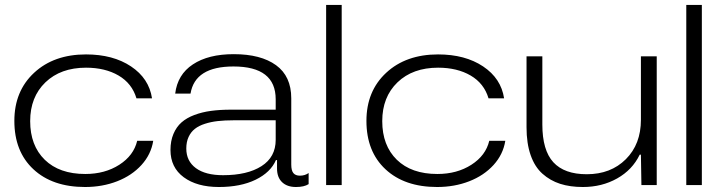

<svg xmlns="http://www.w3.org/2000/svg" viewBox="-20 -749 2922 777"><path d="M324.2 7.8Q192.4 7.8 115.2 -64Q38.1 -135.7 38.1 -259.8Q38.1 -380.4 118.2 -454.6Q198.2 -528.8 328.1 -528.8Q437.5 -528.8 510.3 -480.2Q583 -431.6 595.2 -351.1H532.2Q514.2 -411.6 459.7 -443.4Q405.3 -475.1 328.1 -475.1Q225.6 -475.1 163.8 -415.8Q102.1 -356.4 102.1 -258.8Q102.1 -160.2 161.1 -102.5Q220.2 -44.9 325.2 -44.9Q404.8 -44.9 462.9 -82.3Q521 -119.6 535.2 -179.2H600.1Q591.3 -124 552.5 -81.3Q513.7 -38.6 454.1 -15.4Q394.5 7.8 324.2 7.8Z M865.7 7.8Q777.3 7.8 723.6 -31.7Q669.9 -71.3 669.9 -142.1Q669.9 -178.7 681.9 -207Q693.8 -235.4 714.6 -253.7Q735.4 -272 766.6 -283.7Q797.9 -295.4 834 -300.3Q870.1 -305.2 915 -305.2H1095.7V-347.2Q1095.7 -480 924.8 -480Q769 -480 751 -370.1H689Q698.2 -447.3 760.7 -488.5Q823.2 -529.8 925.8 -529.8Q1035.6 -529.8 1097.2 -485.1Q1158.7 -440.4 1158.7 -351.1V-83Q1158.7 -59.1 1167.2 -48.6Q1175.8 -38.1 1193.8 -38.1Q1213.9 -38.1 1229 -48.8V-3.9Q1210.9 7.8 1177.7 7.8Q1142.1 7.8 1121.6 -11.7Q1101.1 -31.2 1101.1 -66.9V-101.1H1096.7Q1075.2 -51.3 1014.4 -21.7Q953.6 7.8 865.7 7.8ZM733.9 -147.9Q733.9 -97.2 772.7 -68.6Q811.5 -40 882.8 -40Q981 -40 1038.3 -76.7Q1095.7 -113.3 1095.7 -183.1V-262.2H924.8Q889.2 -262.2 861.3 -259Q833.5 -255.9 809.1 -248Q784.7 -240.2 768.6 -227.5Q752.4 -214.8 743.2 -194.8Q733.9 -174.8 733.9 -147.9Z M1299.8 0V-729H1362.8V0Z M1749 7.8Q1617.2 7.8 1540 -64Q1462.9 -135.7 1462.9 -259.8Q1462.9 -380.4 1543 -454.6Q1623 -528.8 1752.9 -528.8Q1862.3 -528.8 1935.1 -480.2Q2007.8 -431.6 2020 -351.1H1957Q1939 -411.6 1884.5 -443.4Q1830.1 -475.1 1752.9 -475.1Q1650.4 -475.1 1588.6 -415.8Q1526.9 -356.4 1526.9 -258.8Q1526.9 -160.2 1585.9 -102.5Q1645 -44.9 1750 -44.9Q1829.6 -44.9 1887.7 -82.3Q1945.8 -119.6 1960 -179.2H2024.9Q2016.1 -124 1977.3 -81.3Q1938.5 -38.6 1878.9 -15.4Q1819.3 7.8 1749 7.8Z M2338.9 7.8Q2287.1 7.8 2246.8 -5.1Q2206.5 -18.1 2175.3 -45.9Q2144 -73.7 2127.4 -121.3Q2110.8 -168.9 2110.8 -233.9V-521H2174.8V-245.1Q2174.8 -141.1 2219.2 -92.5Q2263.7 -43.9 2354.5 -43.9Q2451.7 -43.9 2512.7 -104.7Q2573.7 -165.5 2573.7 -264.2V-521H2637.7V0H2575.7L2573.7 -123H2568.8Q2539.1 -61.5 2477.5 -26.9Q2416 7.8 2338.9 7.8Z M2757.3 0V-729H2820.3V0Z"/></svg>

Font: Lumene Sans Expanded Light
Style: Regular
Weight: 300
Width: 7
Designer: Deni Anggara
Version: Version 1.003;Glyphs 3.1.2 (3151)